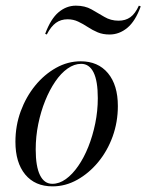

<svg xmlns="http://www.w3.org/2000/svg" viewBox="-20 -640 512 671"><path d="M163.7 11.3Q102.4 11.3 68.1 -30.2Q33.9 -71.8 33.9 -144.4Q33.9 -200.8 52.4 -251.2Q71 -301.6 102.8 -340.7Q134.7 -379.8 175.8 -402.8Q216.9 -425.8 262.1 -425.8Q322.6 -425.8 357.3 -384.3Q391.9 -342.7 391.9 -269.4Q391.9 -213.7 373.8 -163.3Q355.6 -112.9 323.4 -73.8Q291.1 -34.7 250 -11.7Q208.9 11.3 163.7 11.3ZM162.9 2.4Q187.1 2.4 210.1 -14.1Q233.1 -30.6 253.2 -59.7Q273.4 -88.7 288.7 -127Q304 -165.3 312.9 -208.9Q321.8 -252.4 321.8 -296.8Q321.8 -357.3 306.9 -387.1Q291.9 -416.9 263.7 -416.9Q239.5 -416.9 216.1 -400.4Q192.7 -383.9 173 -354.8Q153.2 -325.8 137.9 -287.9Q122.6 -250 113.7 -206.5Q104.8 -162.9 104.8 -117.7Q104.8 -58.1 119.8 -27.8Q134.7 2.4 162.9 2.4ZM143.5 -519.4 137.9 -521.8Q157.3 -574.2 184.7 -597.2Q212.1 -620.2 245.2 -620.2Q276.6 -620.2 299.6 -607.3Q322.6 -594.4 344.8 -581Q366.9 -567.7 394.4 -567.7Q418.5 -567.7 435.5 -579.8Q452.4 -591.9 465.3 -620.2L471.8 -617.7Q453.2 -566.1 425 -542.7Q396.8 -519.4 362.9 -519.4Q339.5 -519.4 321.4 -527Q303.2 -534.7 286.7 -545.6Q270.2 -556.5 253.2 -564.5Q236.3 -572.6 216.1 -572.6Q192.7 -572.6 175.4 -560.1Q158.1 -547.6 143.5 -519.4Z"/></svg>

Font: Playfair 144pt Light
Style: Italic
Weight: 300
Italic angle: -15.6°
Designer: Claus Eggers Sørensen
Foundry: Claus Eggers Sørensen
Version: Version 2.001;gftools[0.9.30]